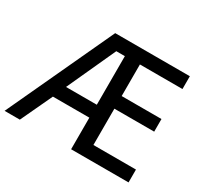

<svg xmlns="http://www.w3.org/2000/svg" viewBox="-146 -916 1182 1118"><g transform="rotate(30 445.0 -357.0)"><path d="M833 0H446.8V-212.4H201.7L102.1 0H-0.5L331.1 -713.9H833V-627.9H546.9V-415.5H814.5V-330.6H546.9V-86.4H833ZM239.7 -299.3H446.8V-626H389.2Z"/></g></svg>

Font: Open Sans Medium
Style: Regular
Weight: 500
Designer: Monotype Design Team
Foundry: Monotype Imaging Inc.
Version: Version 3.000